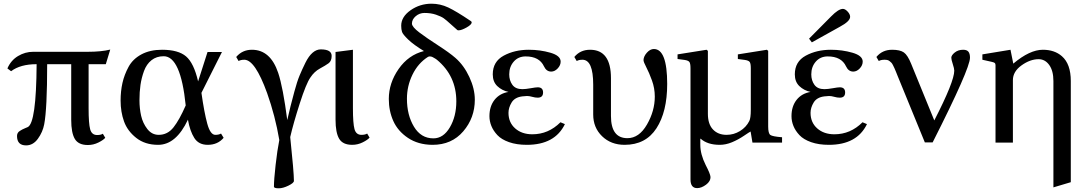

<svg xmlns="http://www.w3.org/2000/svg" viewBox="-20 -771 5861 1038"><path d="M159 -491H454Q528 -491 576 -503L552 -424H459V-185Q459 -103 467.5 -72Q476 -41 505 -41Q525 -41 536 -48L549 -26Q539 -14 512 -0.5Q485 13 455 13Q404 13 384.5 -20Q365 -53 365 -123V-424H235Q235 -183 219 -99Q211 -57 185 -21Q159 15 121 15Q72 15 72 -36Q72 -44 75.5 -51Q79 -58 87 -63Q95 -68 100.5 -71Q106 -74 117 -78.5Q128 -83 130 -84Q176 -106 178 -424Q90 -424 40 -386L20 -401Q39 -445 77.5 -468Q116 -491 159 -491Z M1069 -269Q1084 -163 1100.5 -102.5Q1117 -42 1144 -42Q1163 -42 1175 -49L1189 -26Q1157 12 1103 12Q1054 12 1030.5 -25Q1007 -62 996 -124Q932 12 835 12Q764 12 716.5 -25.5Q669 -63 650.5 -114.5Q632 -166 632 -227Q632 -278 642 -322.5Q652 -367 675 -409.5Q698 -452 744.5 -477Q791 -502 856 -502Q944 -502 986 -466Q1028 -430 1051 -331L1102 -490H1180ZM984 -201Q957 -467 865 -467Q826 -467 799 -445.5Q772 -424 758.5 -387Q745 -350 739.5 -312Q734 -274 734 -229Q734 -185 743 -145Q752 -105 776.5 -73.5Q801 -42 838 -42Q886 -42 918 -82.5Q950 -123 984 -201Z M1270 -441 1257 -463Q1290 -502 1342 -502Q1442 -502 1484 -377Q1510 -299 1533 -122Q1544 -170 1550.5 -196Q1557 -222 1571.5 -276Q1586 -330 1599.5 -362.5Q1613 -395 1631 -431.5Q1649 -468 1670 -486Q1691 -504 1714 -504Q1773 -504 1773 -469Q1773 -441 1756.5 -429Q1740 -417 1709.5 -400.5Q1679 -384 1658 -352Q1635 -319 1600.5 -211.5Q1566 -104 1549 -30Q1569 161 1569 207Q1569 218 1539.5 232.5Q1510 247 1487 247Q1461 247 1461 238Q1461 201 1470 121Q1479 41 1490 -14Q1468 -144 1424 -268Q1359 -448 1301 -448Q1281 -448 1270 -441Z M1794 -124V-490L1888 -502V-186Q1888 -104 1896.5 -73Q1905 -42 1934 -42Q1954 -42 1965 -49L1978 -27Q1968 -15 1941 -1.5Q1914 12 1884 12Q1833 12 1813.5 -21Q1794 -54 1794 -124Z M2272 -495Q2216 -529 2187 -557Q2158 -585 2153.5 -598.5Q2149 -612 2149 -632Q2149 -680 2199.5 -715.5Q2250 -751 2313 -751Q2360 -751 2403.5 -730.5Q2447 -710 2524 -658Q2530 -655 2530 -650Q2530 -638 2502.5 -622.5Q2475 -607 2459 -607Q2454 -607 2452 -609Q2441 -618 2416.5 -640.5Q2392 -663 2378.5 -672.5Q2365 -682 2337.5 -691.5Q2310 -701 2275 -701Q2248 -701 2227.5 -683.5Q2207 -666 2207 -643Q2208 -625 2247 -595.5Q2286 -566 2348 -526Q2410 -486 2442 -458Q2488 -418 2517.5 -354.5Q2547 -291 2547 -232Q2547 -134 2484.5 -61Q2422 12 2319 12H2316Q2240 11 2185.5 -25.5Q2131 -62 2106.5 -116.5Q2082 -171 2082 -236Q2082 -322 2135 -398Q2188 -474 2272 -495ZM2323 -23Q2377 -23 2412 -82.5Q2447 -142 2447 -223Q2447 -361 2342 -448Q2341 -449 2333.5 -454Q2326 -459 2318.5 -462.5Q2311 -466 2304 -466Q2298 -466 2293 -463Q2240 -429 2210 -367.5Q2180 -306 2180 -237Q2180 -149 2218 -86Q2256 -23 2323 -23Z M2822 -466Q2782 -466 2757.5 -438Q2733 -410 2733 -369Q2733 -336 2750 -312.5Q2767 -289 2804 -289Q2821 -289 2849 -294Q2877 -299 2887 -299Q2916 -299 2916 -271Q2916 -243 2887 -243Q2873 -243 2857.5 -247.5Q2842 -252 2829 -252Q2824 -252 2804 -250Q2763 -245 2746 -217Q2729 -189 2729 -161Q2729 -109 2765 -77Q2801 -45 2858 -45Q2945 -45 3010 -110L3034 -100Q2980 12 2828 12Q2773 12 2732 -2.5Q2691 -17 2669 -40.5Q2647 -64 2636.5 -90Q2626 -116 2626 -143Q2626 -196 2653.5 -231Q2681 -266 2729 -274Q2693 -282 2668.5 -305.5Q2644 -329 2644 -369Q2644 -438 2703 -470Q2762 -502 2839 -502Q2900 -502 2955.5 -486Q3011 -470 3011 -438Q3011 -418 2995 -401Q2979 -384 2960 -384Q2934 -384 2921 -412Q2896 -466 2822 -466Z M3098 -441 3085 -463Q3117 -502 3170 -502Q3283 -502 3283 -348V-144Q3283 -24 3372 -24Q3435 -24 3477.5 -97.5Q3520 -171 3520 -249Q3520 -294 3504.5 -336.5Q3489 -379 3474 -407.5Q3459 -436 3459 -446V-447Q3460 -467 3477.5 -486.5Q3495 -506 3515 -506Q3587 -506 3587 -317Q3587 -167 3529 -77.5Q3471 12 3357 12Q3283 12 3235 -34.5Q3187 -81 3187 -152V-313Q3187 -448 3129 -448Q3109 -448 3098 -441Z M3643 -452V-477L3800 -502L3807 -496V-156Q3807 -100 3834.5 -71Q3862 -42 3908 -42Q3947 -42 3980.5 -62.5Q4014 -83 4031 -117Q4039 -133 4039 -177V-402Q4039 -428 4033 -436Q4027 -444 4007 -447L3969 -452V-477L4126 -502L4133 -496V-87Q4133 -50 4144.5 -41.5Q4156 -33 4208 -29V0H4048L4038 -60Q4033 -58 4002 -37Q3971 -16 3937.5 -2Q3904 12 3871 12Q3805 12 3768 -21H3766V12Q3766 63 3795 121Q3820 169 3821 185Q3822 209 3797 227.5Q3772 246 3749 246Q3713 246 3713 199V-402Q3713 -428 3707 -436Q3701 -444 3681 -447Z M4455 -466Q4415 -466 4390.5 -438Q4366 -410 4366 -369Q4366 -336 4383 -312.5Q4400 -289 4437 -289Q4454 -289 4482 -294Q4510 -299 4520 -299Q4549 -299 4549 -271Q4549 -243 4520 -243Q4506 -243 4490.5 -247.5Q4475 -252 4462 -252Q4457 -252 4437 -250Q4396 -245 4379 -217Q4362 -189 4362 -161Q4362 -109 4398 -77Q4434 -45 4491 -45Q4578 -45 4643 -110L4667 -100Q4613 12 4461 12Q4406 12 4365 -2.5Q4324 -17 4302 -40.5Q4280 -64 4269.5 -90Q4259 -116 4259 -143Q4259 -196 4286.5 -231Q4314 -266 4362 -274Q4326 -282 4301.5 -305.5Q4277 -329 4277 -369Q4277 -438 4336 -470Q4395 -502 4472 -502Q4533 -502 4588.5 -486Q4644 -470 4644 -438Q4644 -418 4628 -401Q4612 -384 4593 -384Q4567 -384 4554 -412Q4529 -466 4455 -466ZM4354 -562 4473 -682Q4513 -723 4537 -723Q4549 -723 4562.5 -708.5Q4576 -694 4576 -680Q4576 -656 4520 -626L4369 -542Z M5224 -459Q5224 -400 5022 -1H4980L4833 -360Q4830 -368 4824 -382.5Q4818 -397 4815.5 -402.5Q4813 -408 4808 -418Q4803 -428 4799.5 -431.5Q4796 -435 4790 -440Q4784 -445 4777.5 -446.5Q4771 -448 4762 -448Q4742 -448 4731 -441L4718 -463Q4750 -502 4803 -502Q4846 -502 4866.5 -487.5Q4887 -473 4906 -426L5031 -120Q5139 -330 5139 -389Q5139 -400 5131 -424.5Q5123 -449 5123 -459Q5123 -472 5141.5 -487Q5160 -502 5187 -502Q5207 -502 5215.5 -491.5Q5224 -481 5224 -459Z M5443 -502 5458 -427Q5547 -502 5618 -502Q5681 -502 5721 -467Q5769 -425 5769 -333V214L5675 242V-333Q5675 -388 5652.5 -419.5Q5630 -451 5595 -451Q5549 -451 5502.5 -417.5Q5456 -384 5456 -338V0H5362V-418Q5362 -427 5358 -430.5Q5354 -434 5340 -437L5291 -448V-477Z"/></svg>

Font: Linguistics Pro
Style: Regular
Weight: 400
Designer: Stefan Peev, Context Ltd
Foundry: Stefan Peev, Context Ltd
Version: Version 001.000